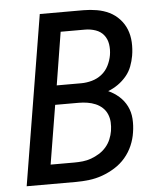

<svg xmlns="http://www.w3.org/2000/svg" viewBox="-53 -781 705 828"><g transform="rotate(-5 300.0 -367.5)"><path d="M29 0 150 -735H339Q368 -735 397 -730Q426 -725 450.5 -713Q475 -701 494 -680.5Q513 -660 523 -634.5Q533 -609 534.5 -579.5Q536 -550 531 -521Q527 -498 518.5 -475.5Q510 -453 494 -434Q478 -415 458 -401Q438 -387 415 -378Q440 -367 461 -348.5Q482 -330 494.5 -305Q507 -280 509 -250.5Q511 -221 506 -191Q502 -163 490 -135Q478 -107 458 -83.5Q438 -60 411.5 -43.5Q385 -27 357 -17Q329 -7 300 -3.5Q271 0 243 0ZM196 -422H302Q325 -422 348.5 -428.5Q372 -435 391 -450Q410 -465 421 -487Q432 -509 436 -532Q440 -556 436.5 -579Q433 -602 419.5 -619Q406 -636 384 -643.5Q362 -651 339 -651H233ZM140 -84H243Q261 -84 279.5 -86Q298 -88 316 -94.5Q334 -101 351 -111.5Q368 -122 381 -137Q394 -152 401.5 -170Q409 -188 412 -206Q415 -225 414 -243.5Q413 -262 406 -278.5Q399 -295 386 -307Q373 -319 356.5 -326Q340 -333 321.5 -336Q303 -339 284 -339H182Z"/></g></svg>

Font: Iosevka Custom Medium
Style: Italic
Weight: 500
Italic angle: -9°
Designer: Belleve Invis
Foundry: Belleve Invis
Version: Version 27.0.1